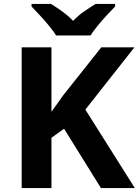

<svg xmlns="http://www.w3.org/2000/svg" viewBox="-20 -954 704 974"><path d="M664 0H492L305 -301L241 -255V0H90V-714H241V-387Q256 -408 271 -429Q286 -450 301 -471L494 -714H662L413 -398ZM265 -774Q251 -796 228.5 -823.5Q206 -851 182 -876.5Q158 -902 140 -921V-934H239Q265 -918 295 -896.5Q325 -875 351 -848Q376 -875 407.5 -896.5Q439 -918 465 -934H564V-921Q546 -903 522 -877Q498 -851 475.5 -823.5Q453 -796 439 -774Z"/></svg>

Font: Noto Sans
Style: Bold
Weight: 700
Designer: Monotype Design Team
Foundry: Monotype Imaging Inc.
Version: Version 2.000;GOOG;noto-source:20170915:90ef993387c0; ttfaut